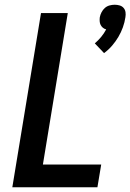

<svg xmlns="http://www.w3.org/2000/svg" viewBox="-20 -790 550 810"><path d="M419 -566 380 -607Q395 -620 407 -634.5Q419 -649 428 -666Q420 -668 414 -673Q408 -678 404.5 -685Q401 -692 400.5 -700.5Q400 -709 401 -717Q403 -728 408.5 -738.5Q414 -749 422.5 -756.5Q431 -764 442 -767Q453 -770 464 -770Q475 -770 485 -767Q495 -764 501.5 -756.5Q508 -749 509.5 -738.5Q511 -728 509 -717Q506 -696 498.5 -675Q491 -654 479.5 -634.5Q468 -615 453 -597.5Q438 -580 419 -566ZM32 0 153 -735H266L161 -96H407L391 0Z"/></svg>

Font: Iosevka Custom
Style: Bold Italic
Weight: 700
Italic angle: -9°
Designer: Belleve Invis
Foundry: Belleve Invis
Version: Version 30.3.1; ttfautohint (v1.8.3)